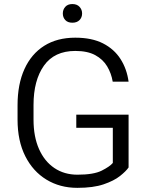

<svg xmlns="http://www.w3.org/2000/svg" viewBox="-20 -904 723 934"><path d="M605.5 -346.2V-89.4Q592.8 -70.8 563.5 -47.6Q534.2 -24.4 483.9 -7.3Q433.6 9.8 356.4 9.8Q271.5 9.8 205.8 -30.3Q140.1 -70.3 102.8 -144.5Q65.4 -218.8 65.4 -321.8V-392.1Q65.4 -494.1 98.9 -567.9Q132.3 -641.6 195.1 -681.2Q257.8 -720.7 346.2 -720.7Q426.8 -720.7 481.2 -692.9Q535.6 -665 566.4 -616.7Q597.2 -568.4 605.5 -506.8H528.3Q521.5 -547.4 501.2 -581.3Q481 -615.2 443.4 -635.7Q405.8 -656.2 346.2 -656.2Q244.6 -656.2 193.8 -584.7Q143.1 -513.2 143.1 -393.1V-321.8Q143.1 -239.3 169.7 -179.2Q196.3 -119.1 244.4 -86.7Q292.5 -54.2 356.9 -54.2Q435.5 -54.2 474.9 -74Q514.2 -93.8 528.8 -111.3V-282.2H351.1V-346.2ZM285.6 -838.4Q285.6 -857.4 297.6 -870.8Q309.6 -884.3 332 -884.3Q354.5 -884.3 366.9 -870.8Q379.4 -857.4 379.4 -838.4Q379.4 -819.3 366.9 -806.4Q354.5 -793.5 332 -793.5Q309.6 -793.5 297.6 -806.4Q285.6 -819.3 285.6 -838.4Z"/></svg>

Font: Vazirmatn FD Light
Style: Regular
Weight: 300
Designer: Saber Rastikerdar
Foundry: Saber Rastikerdar
Version: Version 33.003